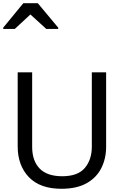

<svg xmlns="http://www.w3.org/2000/svg" viewBox="-20 -1164 771 1194"><path d="M640 -252Q640 -178 610 -118.5Q580 -59 518.5 -24.5Q457 10 362 10Q229 10 159.5 -62.5Q90 -135 90 -254V-714H180V-251Q180 -164 226.5 -116Q273 -68 367 -68Q464 -68 507.5 -119.5Q551 -171 551 -252V-714H640ZM0 -984V-992L125 -1144H215L342 -992V-984H268L169 -1074L72 -984Z"/></svg>

Font: Noto Sans Tifinagh Adrar
Style: Regular
Weight: 400
Designer: JamraPatel
Foundry: JamraPatel LLC
Version: Version 2.006; ttfautohint (v1.8.4.7-5d5b)